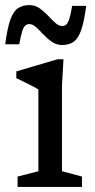

<svg xmlns="http://www.w3.org/2000/svg" viewBox="-26 -733 372 753"><path d="M223 -500.5 217 -396.5V-61.5L295.5 -40.5V0H43V-40.5L124.5 -61.5V-382Q119 -386 104.2 -393.8Q89.5 -401.5 71.5 -410.2Q53.5 -419 38 -426.5V-453L199 -500.5ZM312 -710Q304 -648.5 292.5 -615.2Q281 -582 263 -569.2Q245 -556.5 218 -556.5Q195.5 -556.5 177.8 -568.8Q160 -581 144.8 -597.2Q129.5 -613.5 116 -626Q102.5 -638.5 89 -638.5Q80 -638.5 73.2 -632.8Q66.5 -627 61 -610Q55.5 -593 49.5 -559.5H-5.5Q2.5 -621 14 -654.2Q25.5 -687.5 43.8 -700.2Q62 -713 89 -713Q111 -713 128.8 -700.8Q146.5 -688.5 161.8 -672.2Q177 -656 190.8 -643.5Q204.5 -631 217.5 -631Q227 -631 233.8 -636.8Q240.5 -642.5 246 -659.8Q251.5 -677 257 -710Z"/></svg>

Font: Newsreader 9pt
Style: Regular
Weight: 400
Designer: Hugues Gentile
Foundry: Production Type
Version: Version 1.003